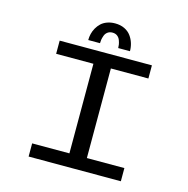

<svg xmlns="http://www.w3.org/2000/svg" viewBox="-124 -1000 1098 1120"><g transform="rotate(15 425.0 -440.5)"><path d="M307.5 -746.5Q307.5 -765.5 312 -784.2Q316.5 -803 326.5 -820.5Q336.5 -838 350.8 -851.5Q365 -865 386.8 -873Q408.5 -881 434.5 -881Q467 -881 491.8 -869Q516.5 -857 531 -837Q545.5 -817 552.5 -794Q559.5 -771 559.5 -746.5H488.5Q488.5 -756.5 486.8 -767.5Q485 -778.5 479.8 -792.8Q474.5 -807 462.8 -816Q451 -825 433.5 -825Q416 -825 404 -816Q392 -807 387 -792.8Q382 -778.5 380.2 -767.8Q378.5 -757 378.5 -746.5ZM704.5 -620.5H478V-79.5H704.5V0H147.5V-79.5H372.5V-620.5H147.5V-700H704.5Z"/></g></svg>

Font: League Mono Wide
Style: Regular
Weight: 400
Width: 8
Designer: Tyler Finck
Foundry: The League of Moveable Type / Tyler Finck
Version: Version 2.210